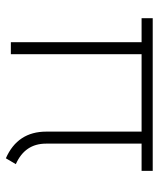

<svg xmlns="http://www.w3.org/2000/svg" viewBox="37 -561 541 655"><g transform="rotate(90 307.5 -233.5)"><path d="M42 -446V-484H563V-446H470V-120Q470 -48 540 -17L520 17Q429 -23 429 -121V-446H165V0H124V-446Z"/></g></svg>

Font: Roundo Light
Style: Regular
Weight: 300
Designer: Namrata Goyal (Gurmukhi), Shiva Nallaperumal (Latin)
Foundry: Indian Type Foundry
Version: Version 1.000;PS 1.0;hotconv 1.0.88;makeotf.lib2.5.647800